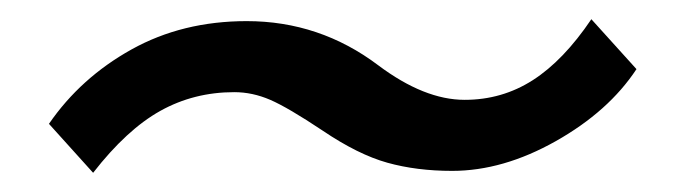

<svg xmlns="http://www.w3.org/2000/svg" viewBox="-20 -387 711 200"><path d="M316 -251Q280 -275 261.5 -283Q243 -291 224 -291Q182 -291 147 -271.5Q112 -252 77 -207L31 -258Q64 -306 117 -335.5Q170 -365 237 -365Q313 -365 374 -319Q422 -283 464 -283Q503 -283 535 -303.5Q567 -324 596 -367L643 -315Q614 -271 559 -240Q504 -209 451 -209Q414 -209 383.5 -217.5Q353 -226 316 -251Z"/></svg>

Font: Fahkwang
Style: Bold Italic
Weight: 700
Italic angle: -10°
Designer: Suppakit Chalermlarp | Katatrad Co.,Ltd.
Foundry: Cadson Demak Co.,Ltd.
Version: Version 1.000; ttfautohint (v1.6)